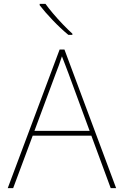

<svg xmlns="http://www.w3.org/2000/svg" viewBox="-20 -972 640 992"><path d="M20 0 288 -716H313L580 0H552L452 -271H149L48 0ZM268 -592 158 -296H443L334 -592Q327 -612 317.5 -635.5Q308 -659 300 -681Q293 -659 284.5 -635.5Q276 -612 268 -592ZM333 -792Q293 -825 252 -868Q211 -911 185 -945V-952H215Q230 -931 254 -902.5Q278 -874 305 -846Q332 -818 354 -798V-792Z"/></svg>

Font: Noto Sans Mono Thin
Style: Regular
Weight: 100
Designer: Monotype Design Team
Foundry: Monotype Imaging Inc.
Version: Version 2.014